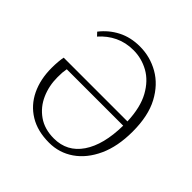

<svg xmlns="http://www.w3.org/2000/svg" viewBox="-180 -846 1018 1018"><g transform="rotate(45 328.5 -337.0)"><path d="M57 -276Q57 -302 59 -324Q61 -346 64 -360H542Q538 -462 502.5 -526Q467 -590 413 -620Q359 -650 298 -650Q240 -650 193 -627.5Q146 -605 110 -564L92 -583Q130 -632 184.5 -660Q239 -688 308 -688Q385 -688 451.5 -650Q518 -612 559 -535.5Q600 -459 600 -341Q600 -230 563.5 -150.5Q527 -71 465.5 -28.5Q404 14 328 14Q241 14 180.5 -23Q120 -60 88.5 -125.5Q57 -191 57 -276ZM330 -20Q429 -20 484.5 -101.5Q540 -183 542 -328H119Q116 -312 115 -299Q114 -286 114 -263Q114 -199 138.5 -143.5Q163 -88 211.5 -54Q260 -20 330 -20Z"/></g></svg>

Font: Source Serif Pro Light
Style: Regular
Weight: 300
Designer: Frank Grießhammer
Foundry: Adobe Systems Incorporated
Version: Version 3.001;hotconv 1.0.111;makeotfexe 2.5.65597